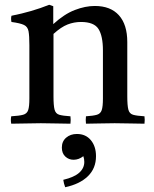

<svg xmlns="http://www.w3.org/2000/svg" viewBox="-20 -517 643 804"><path d="M340 1Q338 -15 340 -30Q371 -32 386 -36.5Q401 -41 406 -56Q411 -71 411 -104V-306Q411 -366 392.5 -395.5Q374 -425 319 -425Q290 -425 263 -414.5Q236 -404 204 -375V-114Q204 -75 208.5 -58Q213 -41 228 -36.5Q243 -32 275 -30Q277 -15 275 1Q247 1 216.5 0Q186 -1 151 -1Q119 -1 88 0Q57 1 27 1Q24 -15 27 -30Q61 -32 77 -36.5Q93 -41 98 -56Q103 -71 103 -104V-328Q103 -367 99.5 -386Q96 -405 80.5 -412.5Q65 -420 28 -425Q25 -439 28 -451Q114 -468 186 -497L203 -491V-416Q249 -458 293 -475Q337 -492 377 -492Q443 -492 478 -453Q513 -414 513 -341V-114Q513 -75 517.5 -58Q522 -41 537 -36.5Q552 -32 585 -30Q587 -15 585 1Q555 1 526.5 0Q498 -1 460 -1Q423 -1 395.5 0Q368 1 340 1ZM245 236Q291 225 312 206Q333 187 333 161Q333 149 329 137Q310 152 288 152Q268 152 253.5 138.5Q239 125 239 101Q239 75 257 59.5Q275 44 302 44Q339 44 360.5 70Q382 96 382 137Q382 188 348 221Q314 254 253 267Q250 259 248 251.5Q246 244 245 236Z"/></svg>

Font: Tiro Telugu
Style: Regular
Weight: 400
Designer: Telugu: John Hudson & Fiona Ross. Latin: John Hudson.
Foundry: Tiro Typeworks Ltd.
Version: Version 1.52